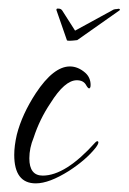

<svg xmlns="http://www.w3.org/2000/svg" viewBox="-20 -408 298 445"><path d="M63 17Q13 17 13 -49Q13 -70 19 -96Q31 -143 63 -192Q104 -254 142 -254Q161 -254 178 -239Q190 -228 190 -211Q190 -207 189 -205Q188 -204 187.5 -203.5Q187 -203 187 -203Q184 -203 180 -210Q174 -222 158 -222Q130 -222 97 -169Q72 -132 58 -89Q48 -65 48 -41Q48 -1 79 -1Q132 -1 201 -78Q206 -83 208 -79V-78Q208 -74 202 -66Q180 -38 140 -12Q94 17 63 17ZM135 -315 111 -384Q110 -386 112 -388H116Q121 -388 124 -384L154 -337L240 -384Q244 -387 251 -387Q258 -389 258 -385L257 -384L159 -315Q135 -312 135 -315Z"/></svg>

Font: Lovers Quarrel
Style: Regular
Weight: 400
Designer: Robert E. Leuschke
Foundry: Robert E. Leuschke
Version: Version 1.010; ttfautohint (v1.8.3)